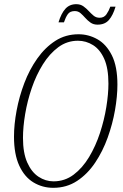

<svg xmlns="http://www.w3.org/2000/svg" viewBox="-20 -888 591 919"><path d="M235 11Q183 11 140 -15Q97 -41 72 -95.5Q47 -150 47 -234Q47 -292 59.5 -359Q72 -426 96.5 -490.5Q121 -555 158.5 -608Q196 -661 245 -692.5Q294 -724 356 -724Q404 -724 446.5 -700Q489 -676 515.5 -623Q542 -570 542 -483Q542 -427 530.5 -361Q519 -295 495.5 -229.5Q472 -164 435.5 -109.5Q399 -55 349 -22Q299 11 235 11ZM236 -20Q290 -20 332.5 -52Q375 -84 406.5 -136.5Q438 -189 458.5 -251.5Q479 -314 489 -376Q499 -438 499 -488Q499 -561 479 -606Q459 -651 425.5 -672Q392 -693 353 -693Q301 -693 259 -662Q217 -631 185 -579.5Q153 -528 132 -466.5Q111 -405 100.5 -342.5Q90 -280 90 -228Q90 -156 110.5 -110Q131 -64 164.5 -42Q198 -20 236 -20ZM447 -770Q427 -770 413 -780Q399 -790 388 -802.5Q377 -815 365.5 -825Q354 -835 338 -835Q315 -835 304.5 -820Q294 -805 286 -781H260Q273 -824 293 -846Q313 -868 345 -868Q365 -868 379 -858Q393 -848 404.5 -835.5Q416 -823 428 -813Q440 -803 457 -803Q478 -803 489.5 -819.5Q501 -836 508 -856H533Q521 -815 501.5 -792.5Q482 -770 447 -770Z"/></svg>

Font: Noto Serif ExtraCondensed ExtraLight
Style: Italic
Weight: 200
Width: 2
Italic angle: -12°
Designer: Monotype Design Team
Foundry: Monotype Imaging Inc.
Version: Version 2.014; ttfautohint (v1.8.4.7-5d5b)